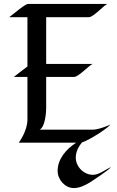

<svg xmlns="http://www.w3.org/2000/svg" viewBox="-20 -723 593 973"><path d="M541 124C513 137 482 163 451 163C405 163 364 122 364 76C364 47 377 21 395 -1C431 -12 522 -70 540 -92C541 -92 482 -66 452 -66H181C208 -79 214 -150 214 -174V-333H355C379 -333 437 -398 451 -399H214V-636H431C454 -636 512 -702 525 -703H122C107 -703 42 -647 27 -636H119V-386C96 -369 73 -351 50 -333H119V-117C119 -58 75 0 75 0H366C315 33 272 83 272 143C272 187 309 230 354 230C383 230 409 217 433 203C447 194 541 133 541 124Z"/></svg>

Font: Fondamento
Style: Regular
Weight: 400
Designer: Astigmatic (AOETI)
Foundry: Astigmatic (AOETI)
Version: Version 1.001